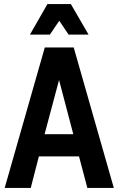

<svg xmlns="http://www.w3.org/2000/svg" viewBox="-20 -923 583 943"><path d="M3 0 200 -690H342L539 0H409L368 -155H171L131 0ZM199 -264H340L270 -530ZM127 -753 213 -903H328L415 -753H317L271 -821L225 -753Z"/></svg>

Font: Radio Canada Condensed SemiBold
Style: Regular
Weight: 600
Width: 3
Designer: Charles Daoud, Etienne Aubert Bonn, Alexandre Saumier Demers, Jacques Le Bailly
Foundry: Radio-Canada
Version: Version 2.104; ttfautohint (v1.8.4.7-5d5b);gftools[0.9.28.de